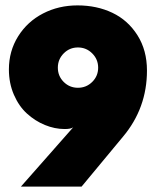

<svg xmlns="http://www.w3.org/2000/svg" viewBox="-20 -692 611 712"><path d="M220 -213.5Q183 -213.5 146.5 -228.5Q110 -243.5 80 -270.8Q50 -298 31.5 -340.8Q13 -383.5 13 -434.5Q13 -502.5 47.2 -557.2Q81.5 -612 139.5 -642Q197.5 -672 267.5 -672Q339 -672 396.8 -644.5Q454.5 -617 489.8 -561.2Q525 -505.5 525 -430.5Q525 -291 436 -185L282.5 0H57.5L251.5 -220Q243 -213.5 220 -213.5ZM322 -494Q300 -516 269 -516Q238 -516 216.2 -494Q194.5 -472 194.5 -441Q194.5 -410 216.2 -388.2Q238 -366.5 269 -366.5Q300 -366.5 322 -388.2Q344 -410 344 -441Q344 -472 322 -494Z"/></svg>

Font: League Spartan Black
Style: Regular
Weight: 900
Foundry: The League of Moveable Type
Version: Version 2.002